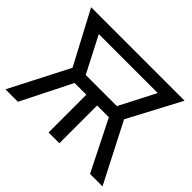

<svg xmlns="http://www.w3.org/2000/svg" viewBox="-155 -916 1133 1133"><g transform="rotate(45 411.0 -350.0)"><path d="M456 0H366V-315H268L110 0H6L196 -370L21 -700H801L626 -370L816 0H712L554 -315H456ZM281 -395H541L657 -620H165Z"/></g></svg>

Font: Tektur
Style: Regular
Weight: 400
Designer: Adam Jagosz
Foundry: Adam Jagosz
Version: Version 1.005;gftools[0.9.30]